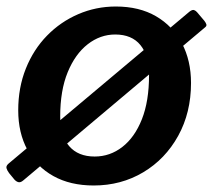

<svg xmlns="http://www.w3.org/2000/svg" viewBox="-31 -560 655 590"><path d="M41 -6Q32 2 24.5 -0.5Q17 -3 11 -11L-3 -28Q-9 -36 -11 -43Q-13 -50 -5 -57L551 -524Q560 -531 565.5 -529Q571 -527 575 -522L597 -496Q601 -491 603 -485.5Q605 -480 598 -475ZM257 10Q185 10 133 -19Q81 -48 53 -100Q25 -152 25 -221Q25 -291 48.5 -349.5Q72 -408 113.5 -450.5Q155 -493 209.5 -516.5Q264 -540 325 -540Q397 -540 448.5 -510Q500 -480 528 -427Q556 -374 556 -305Q556 -214 516.5 -142.5Q477 -71 409 -30.5Q341 10 257 10ZM260 -79Q307 -79 345 -108.5Q383 -138 405 -193.5Q427 -249 427 -329Q427 -389 400.5 -421.5Q374 -454 323 -454Q277 -454 238.5 -424Q200 -394 177 -338Q154 -282 154 -202Q154 -143 181.5 -111Q209 -79 260 -79Z"/></svg>

Font: Libre Franklin Thin SemiBold
Style: Italic
Weight: 600
Italic angle: -8°
Version: Version 3.000